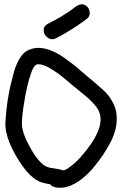

<svg xmlns="http://www.w3.org/2000/svg" viewBox="-20 -894 586 906"><path d="M146.5 -47.9Q124 -64.5 106 -85.4Q87.9 -106.4 73.2 -129.9Q59.6 -150.4 46.9 -173.8Q34.2 -197.3 24.4 -221.7Q14.6 -246.1 9.3 -271.5Q3.9 -296.9 5.9 -322.3Q8.8 -372.1 16.1 -420.4Q23.4 -468.8 36.1 -515.6Q40 -533.2 45.9 -554.7Q51.8 -576.2 61 -596.2Q70.3 -616.2 83 -632.8Q95.7 -649.4 115.2 -658.2Q144.5 -670.9 173.8 -667.5Q203.1 -664.1 231 -651.4Q258.8 -638.7 284.2 -620.6Q309.6 -602.5 332 -585Q352.5 -568.4 372.6 -550.3Q392.6 -532.2 414.1 -515.6Q439.5 -493.2 465.3 -470.7Q491.2 -448.2 507.8 -418.9Q527.3 -385.7 530.3 -352.1Q533.2 -318.4 525.4 -285.6Q517.6 -252.9 501 -221.7Q484.4 -190.4 464.8 -161.1Q447.3 -135.7 424.3 -107.4Q401.4 -79.1 373.5 -55.7Q345.7 -32.2 314 -18.6Q282.2 -4.9 247.1 -8.8Q226.6 -11.7 216.8 -24.4Q198.2 -27.3 180.7 -32.2Q163.1 -37.1 146.5 -47.9ZM84 -329.1Q82 -304.7 86.4 -284.2Q90.8 -263.7 101.6 -238.3Q115.2 -210 131.8 -181.2Q148.4 -152.3 170.9 -128.9Q190.4 -107.4 215.8 -102.5Q232.4 -99.6 248 -97.2Q263.7 -94.7 279.3 -89.8Q285.2 -91.8 291 -94.2Q296.9 -96.7 302.7 -101.6Q319.3 -112.3 333 -125Q346.7 -137.7 359.4 -151.4Q383.8 -178.7 406.7 -210.9Q429.7 -243.2 443.4 -277.3Q457 -311.5 454.1 -341.8Q451.2 -372.1 425.8 -400.4Q402.3 -426.8 374.5 -448.7Q346.7 -470.7 320.3 -493.2Q297.9 -512.7 276.4 -530.3Q254.9 -547.9 229.5 -563.5Q206.1 -579.1 183.6 -586.9Q180.7 -587.9 178.2 -588.4Q175.8 -588.9 172.9 -589.8L158.2 -590.8Q150.4 -588.9 148.4 -586.9Q141.6 -579.1 140.6 -579.1Q133.8 -567.4 131.8 -562.5Q129.9 -557.6 126 -546.9Q116.2 -518.6 109.4 -489.7Q102.5 -460.9 97.7 -432.6Q92.8 -404.3 89.4 -380.9Q85.9 -357.4 84 -329.1ZM336.9 -862.3Q349.6 -872.1 364.3 -873.5Q378.9 -875 391.6 -862.3Q402.3 -851.6 403.3 -834.5Q404.3 -817.4 391.6 -806.6Q321.3 -752.9 245.1 -713.9Q228.5 -705.1 213.9 -711.4Q199.2 -717.8 191.9 -730.5Q184.6 -743.2 186.5 -757.8Q188.5 -772.5 205.1 -781.2Q240.2 -798.8 272.9 -818.4Q305.7 -837.9 336.9 -862.3Z"/></svg>

Font: Schoolbell
Style: Regular
Weight: 400
Designer: Font Diner, Inc
Foundry: Font Diner, Inc
Version: Version 1.001